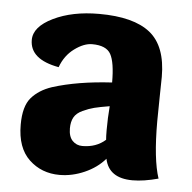

<svg xmlns="http://www.w3.org/2000/svg" viewBox="-42 -527 579 580"><g transform="rotate(5 247.0 -237.5)"><path d="M128 -314Q40 -330 40 -389Q40 -429 97.5 -457Q155 -485 236 -485Q341 -485 391 -445Q441 -405 441 -312Q441 -304 440 -253Q439 -202 439 -177Q439 -62 458 -5Q414 7 380 7Q308 7 296 -51Q272 -23 234.5 -6.5Q197 10 159 10Q104 10 66.5 -25.5Q29 -61 29 -131Q29 -187 51.5 -213Q74 -239 113 -252Q189 -276 293 -282Q293 -343 279.5 -367.5Q266 -392 223 -392Q198 -392 169.5 -371Q141 -350 128 -314ZM292 -210Q262 -205 246 -201Q230 -197 211.5 -188.5Q193 -180 185.5 -166.5Q178 -153 178 -133Q178 -108 190 -95.5Q202 -83 220 -83Q262 -83 290 -108Q289 -117 289 -138Q289 -174 292 -210Z"/></g></svg>

Font: Overlock Black
Style: Regular
Weight: 900
Designer: Dario Muhafara
Foundry: Dario Manuel Muhafara
Version: Version 1.002